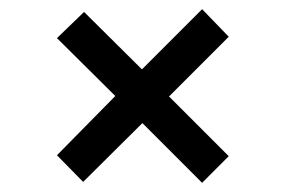

<svg xmlns="http://www.w3.org/2000/svg" viewBox="-20 -515 622 418"><path d="M420 -117 290 -247 161 -119 104 -177 231 -306 104 -432 163 -489 289 -364 420 -495 478 -435 348 -305 478 -175Z"/></svg>

Font: Literata 18pt SemiBold
Style: Regular
Weight: 600
Designer: Latin by Veronika Burian and Jose Scaglione. Greek by Irene Vlachou. Cyrillic by Vera Evstafieva.
Foundry: TypeTogether
Version: Version 3.103;gftools[0.9.29]